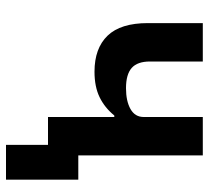

<svg xmlns="http://www.w3.org/2000/svg" viewBox="-48 -508 696 640"><g transform="rotate(90 300.0 -188.0)"><path d="M463 0H370V-221H365Q339 -189 304 -172Q269 -155 219 -155Q141 -155 99 -198.5Q57 -242 57 -333V-516H185V-340Q185 -298 206.5 -279Q228 -260 274 -260Q317 -260 343.5 -275Q370 -290 370 -319V-516H498V-101H579V140H463Z"/></g></svg>

Font: IBM Plex Mono SemiBold
Style: Regular
Weight: 600
Monospace: yes
Designer: Mike Abbink, Paul van der Laan, Pieter van Rosmalen
Foundry: Bold Monday
Version: Version 2.3